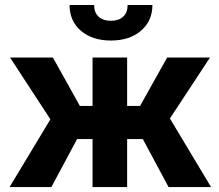

<svg xmlns="http://www.w3.org/2000/svg" viewBox="-20 -763 894 783"><path d="M562.5 -195.8H498.5V0H357.4V-195.8H294.4L189.5 0H19L185.5 -276.4L21 -528.3H195.8L305.7 -331.1H357.4V-528.3H498.5V-331.1H551.3L661.6 -528.3H836.4L672.9 -279.8L840.8 0H667.5ZM601.6 -742.7Q601.6 -677.7 554.9 -637.7Q508.3 -597.7 432.6 -597.7Q356.9 -597.7 310.3 -637.2Q263.7 -676.8 263.7 -742.7H363.8Q363.8 -711.9 382.1 -695.1Q400.4 -678.2 432.6 -678.2Q464.4 -678.2 482.4 -695.1Q500.5 -711.9 500.5 -742.7Z"/></svg>

Font: SteelSelectRoboto
Style: Roboto-Bold
Weight: 700
Designer: Google
Version: Version 2.137; 2017